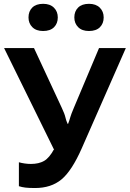

<svg xmlns="http://www.w3.org/2000/svg" viewBox="-20 -960 674 995"><path d="M77.9 -119.1V4.9Q93.5 10 111.7 12.2Q129.9 14.4 161.9 14.4Q244.6 14.4 298.3 -29.9Q352.1 -74.2 404.1 -192.4L632.1 -710.9H493.2L362.1 -399.7Q348.4 -367.4 344.2 -352.3Q340.1 -337.2 333 -318.6H330.1Q322 -337.4 318.7 -352.9Q315.4 -368.4 300.3 -400.9L156.2 -710.9H1.2L258.3 -188H260.7Q236.1 -142.1 208.6 -126.2Q181.2 -110.4 140.1 -110.4Q124.5 -110.4 107.9 -112.8Q91.3 -115.2 77.9 -119.1ZM127.7 -869.6Q127.7 -839.1 147.6 -819.2Q167.5 -799.3 203.4 -799.3Q240.2 -799.3 259.9 -818.8Q279.5 -838.4 279.5 -869.6Q279.5 -900.4 259.4 -920.3Q239.3 -940.2 203.6 -940.2Q167 -940.2 147.3 -920.8Q127.7 -901.4 127.7 -869.6ZM365.2 -869.6Q365.2 -839.1 385.1 -819.2Q405 -799.3 440.9 -799.3Q478 -799.3 497.7 -818.8Q517.3 -838.4 517.3 -869.6Q517.3 -900.4 497.2 -920.3Q477.1 -940.2 441.2 -940.2Q404.5 -940.2 384.9 -920.8Q365.2 -901.4 365.2 -869.6Z"/></svg>

Font: Roboto Flex
Style: Regular
Weight: 400
Designer: Berlow after Robertson
Foundry: Google
Version: Version 3.200;gftools[0.9.32]